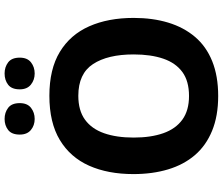

<svg xmlns="http://www.w3.org/2000/svg" viewBox="-87 -873 970 836"><g transform="rotate(-90 398.0 -455.0)"><path d="M738 -358Q738 -275 717.5 -207.5Q697 -140 655.5 -91Q614 -42 549.5 -16Q485 10 398 10Q311 10 246.5 -16.5Q182 -43 140.5 -91.5Q99 -140 78.5 -208Q58 -276 58 -359Q58 -470 94.5 -552Q131 -634 206.5 -679.5Q282 -725 399 -725Q515 -725 590 -679.5Q665 -634 701.5 -551.5Q738 -469 738 -358ZM217 -358Q217 -283 236 -229Q255 -175 295 -146Q335 -117 398 -117Q463 -117 502.5 -146Q542 -175 560.5 -229Q579 -283 579 -358Q579 -471 537 -535Q495 -599 399 -599Q335 -599 295 -570Q255 -541 236 -487Q217 -433 217 -358ZM230 -854Q230 -889 250 -904.5Q270 -920 298 -920Q326 -920 346.5 -904.5Q367 -889 367 -854Q367 -821 346.5 -805Q326 -789 298 -789Q270 -789 250 -805.5Q230 -822 230 -854ZM427 -854Q427 -889 447 -904.5Q467 -920 496 -920Q524 -920 544.5 -904.5Q565 -889 565 -854Q565 -821 544.5 -805Q524 -789 496 -789Q468 -789 447.5 -805.5Q427 -822 427 -854Z"/></g></svg>

Font: Noto Sans Devanagari
Style: Bold
Weight: 700
Version: Version 2.003